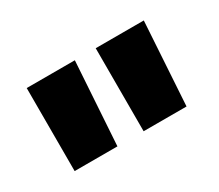

<svg xmlns="http://www.w3.org/2000/svg" viewBox="-55 -765 489 429"><g transform="rotate(-30 189.0 -551.0)"><path d="M326.7 -443.9 340.1 -658.1H216V-443.9ZM148.4 -443.9 162.2 -658.1H38V-443.9Z"/></g></svg>

Font: Arad-FD-VF Thin
Style: Regular
Weight: 100
Designer: Mohammad Darvishi
Version: Version 1.010;September 21, 2024;FontCreator 15.0.0.2992 64-